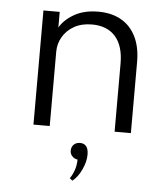

<svg xmlns="http://www.w3.org/2000/svg" viewBox="-54 -576 750 858"><g transform="rotate(5 321.5 -147.0)"><path d="M107.5 0V-512H180.5V-442Q201.5 -478 245.5 -503Q289.5 -528 353 -528Q412.5 -528 455.5 -503.5Q498.5 -479 521.5 -432.2Q544.5 -385.5 544.5 -319.5V0H471.5V-305.5Q471.5 -385 434.5 -426.8Q397.5 -468.5 330 -468.5Q283 -468.5 249.8 -449.8Q216.5 -431 198.5 -400.2Q180.5 -369.5 180.5 -333.5V0ZM302.5 234.5 290 224.5Q301.5 209 309.2 187Q317 165 317.5 138.5Q303.5 137 293.5 126.5Q283.5 116 283.5 101.5Q283.5 85 294.2 74.2Q305 63.5 322.5 63.5Q340.5 63.5 350.2 75.5Q360 87.5 360 112.5Q360 144.5 343.2 180.2Q326.5 216 302.5 234.5Z"/></g></svg>

Font: Spartan Thin
Style: Regular
Weight: 400
Version: Version 1.004